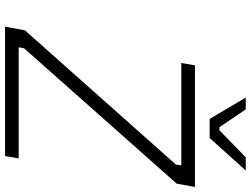

<svg xmlns="http://www.w3.org/2000/svg" viewBox="-134 -840 974 745"><g transform="rotate(90 352.5 -467.0)"><path d="M441 -794 358 -934H404L473 -832H485L590 -934H641L515 -794ZM83 0 97 -77 618 -663 621 -684H224L233 -737H705L692 -666L167 -74L163 -53H594L585 0Z"/></g></svg>

Font: Tomorrow Light
Style: Italic
Weight: 300
Italic angle: -10°
Designer: Tony de Marco, Monica Rizzolli
Foundry: Just in Type
Version: Version 2.002